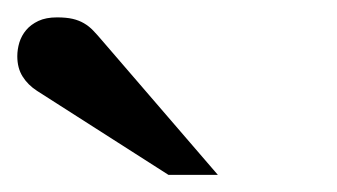

<svg xmlns="http://www.w3.org/2000/svg" viewBox="-20 -753 390 222"><path d="M174.8 -550.8 22.9 -647.9Q12.2 -654.8 6.1 -664.6Q0 -674.3 0 -688Q0 -695.8 2.4 -703.9Q4.9 -711.9 10.3 -718.3Q15.6 -724.6 24.4 -728.8Q33.2 -732.9 45.9 -732.9Q56.6 -732.9 64 -731.2Q71.3 -729.5 77.1 -726.1Q83 -722.7 87.9 -717.5Q92.8 -712.4 98.1 -706.1L231.9 -550.8Z"/></svg>

Font: Charis SIL Cyr
Style: Regular
Weight: 400
Foundry: SIL International
Version: Version 5.000